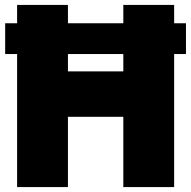

<svg xmlns="http://www.w3.org/2000/svg" viewBox="-20 -760 776 780"><path d="M49.5 0V-540.5H1V-665.5H49.5V-740H256V-665.5H481V-740H687.5V-665.5H735.5V-540.5H687.5V0H481V-285.5H256V0ZM256 -470H481V-540.5H256Z"/></svg>

Font: Encode Sans SemiCondensed SemiCondensed Black
Style: Regular
Weight: 900
Width: 4
Designer: Multiple Designers
Foundry: Impallari Type
Version: Version 3.000; ttfautohint (v1.8.3) -l 8 -r 50 -G 200 -x 14 